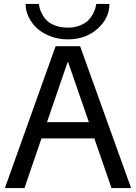

<svg xmlns="http://www.w3.org/2000/svg" viewBox="-20 -961 695 981"><path d="M326.2 -759.8Q280.3 -759.8 239.7 -774.9Q199.2 -790 171.1 -814.9Q143.1 -839.8 127 -872.8Q110.8 -905.8 110.8 -940.9H179.2Q180.2 -929.2 183.3 -917.2Q186.5 -905.3 196.5 -886.7Q206.5 -868.2 221.2 -854.2Q235.8 -840.3 263.4 -830.1Q291 -819.8 326.2 -819.8Q359.9 -819.8 386.5 -830.1Q413.1 -840.3 427.7 -854Q442.4 -867.7 452.9 -886.7Q463.4 -905.8 466.8 -917.2Q470.2 -928.7 472.2 -940.9H539.1Q539.1 -868.2 478.3 -814Q417.5 -759.8 326.2 -759.8ZM549.8 0 461.9 -253.9H191.9L105 0H4.9L264.2 -725.1H389.2L649.9 0ZM220.2 -336.9H434.1L328.1 -643.1H325.2Z"/></svg>

Font: Stilu
Style: Regular
Weight: 400
Designer: Genilson Lima Santos
Foundry: Genilson Lima Santos
Version: Version 1.200;PS 001.200;hotconv 1.0.88;makeotf.lib2.5.64775